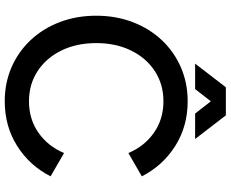

<svg xmlns="http://www.w3.org/2000/svg" viewBox="-99 -830 939 781"><g transform="rotate(90 370.5 -439.5)"><path d="M602.5 -492.2Q574.7 -558.1 519.5 -596.4Q464.4 -634.8 392.1 -634.8Q323.2 -634.8 269.8 -600.1Q216.3 -565.4 185.8 -503.7Q155.3 -441.9 155.3 -361.3Q155.3 -280.8 185.8 -219Q216.3 -157.2 269.8 -122.6Q323.2 -87.9 392.1 -87.9Q464.4 -87.9 519.5 -126.2Q574.7 -164.6 602.5 -230.5L697.3 -175.8Q653.8 -90.3 573.7 -39.8Q493.7 10.7 392.1 10.7Q317.4 10.7 253.9 -16.8Q190.4 -44.4 143.3 -94.5Q96.2 -144.5 70.1 -212.6Q43.9 -280.8 43.9 -361.3Q43.9 -441.9 70.1 -510Q96.2 -578.1 143.3 -628.2Q190.4 -678.2 253.9 -705.8Q317.4 -733.4 392.1 -733.4Q493.7 -733.4 573.7 -682.9Q653.8 -632.3 697.3 -546.9ZM342.3 -763.7H238.8L335 -888.7H449.2L545.4 -763.7H441.9L392.1 -827.6Z"/></g></svg>

Font: Giphurs Medium
Style: Regular
Weight: 500
Version: Version 0.920; ttfautohint (v1.8.4.7-5d5b)